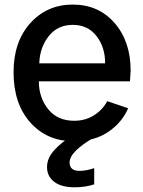

<svg xmlns="http://www.w3.org/2000/svg" viewBox="-20 -588 615 823"><path d="M38.1 -278.3Q38.1 -409.2 109.9 -488.8Q181.6 -568.4 292 -568.4Q402.3 -568.4 471.2 -489.3Q540 -410.2 540 -285.2Q540 -283.2 537.1 -239.3H146.5Q146.5 -169.9 186.5 -120.1Q226.6 -70.3 297.9 -70.3Q345.7 -70.3 382.8 -93.8Q419.9 -117.2 439.5 -154.3L529.3 -124Q502.9 -62.5 443.8 -22.5Q384.8 17.6 296.9 17.6Q181.6 17.6 109.9 -63Q38.1 -143.6 38.1 -278.3ZM148.4 -316.4H430.7Q430.7 -385.7 393.6 -433.6Q356.4 -481.4 292 -481.4Q226.6 -481.4 188.5 -432.6Q150.4 -383.8 148.4 -316.4ZM181.6 127.9Q181.6 88.9 214.4 53.7Q247.1 18.6 287.1 -2.9H390.6Q278.3 60.5 278.3 108.4Q278.3 144.5 321.3 144.5Q348.6 144.5 383.8 132.8V202.1Q347.7 214.8 298.8 214.8Q243.2 214.8 212.4 191.4Q181.6 168 181.6 127.9Z"/></svg>

Font: Gothic A1 SemiBold
Style: Regular
Weight: 600
Version: Version 2.50